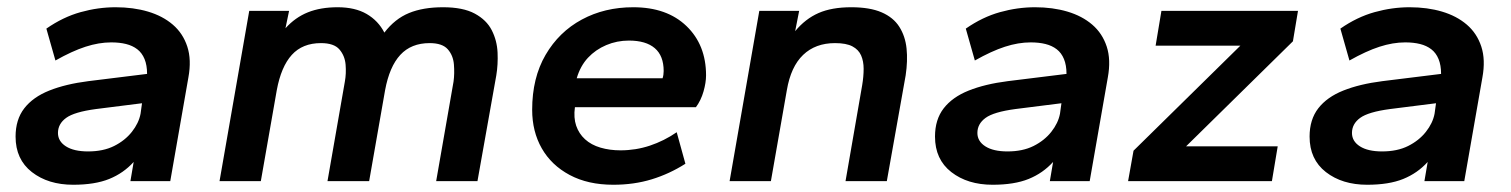

<svg xmlns="http://www.w3.org/2000/svg" viewBox="-20 -500 4172 530"><path d="M182 10Q113 10 68 -25Q23 -60 23 -123Q23 -170 47 -201Q71 -232 116 -250Q161 -268 224 -276L386 -296Q386 -320 379 -337Q372 -354 359 -364Q346 -374 328 -378.5Q310 -383 287 -383Q253 -383 216 -371Q179 -359 133 -333L108 -421Q154 -453 202.5 -466.5Q251 -480 299 -480Q348 -480 388.5 -468Q429 -456 457 -432Q485 -408 497 -371.5Q509 -335 500 -286L450 0H340L349 -53Q321 -22 281.5 -6Q242 10 182 10ZM223 -82Q265 -82 295 -97Q325 -112 344 -136Q363 -160 368 -186L372 -215L245 -199Q185 -191 162.5 -174.5Q140 -158 140 -133Q140 -110 162 -96Q184 -82 223 -82Z M586 0 668 -470H778L768 -422Q795 -452 830 -466Q865 -480 912 -480Q960 -480 992 -461.5Q1024 -443 1041 -410Q1070 -448 1109 -464Q1148 -480 1203 -480Q1258 -480 1290.5 -462.5Q1323 -445 1337.5 -416.5Q1352 -388 1353.5 -355Q1355 -322 1350 -292L1298 0H1184L1232 -275Q1235 -297 1233 -322Q1231 -347 1216 -364Q1201 -381 1166 -381Q1115 -381 1085 -348.5Q1055 -316 1043 -251L999 0H884L932 -275Q936 -297 934 -321.5Q932 -346 917 -363.5Q902 -381 866 -381Q815 -381 785.5 -348.5Q756 -316 744 -251L700 0Z M1673 10Q1603 10 1552.5 -17Q1502 -44 1475.5 -90.5Q1449 -137 1449 -197Q1449 -285 1486 -348.5Q1523 -412 1586 -446Q1649 -480 1728 -480Q1821 -480 1875 -428Q1929 -376 1929 -292Q1929 -272 1922 -247.5Q1915 -223 1901 -204H1567Q1563 -175 1570.5 -153Q1578 -131 1595 -115.5Q1612 -100 1637.5 -92.5Q1663 -85 1693 -85Q1735 -85 1774 -98Q1813 -111 1848 -135L1872 -48Q1828 -20 1779 -5Q1730 10 1673 10ZM1572 -284H1809Q1812 -293 1812 -304Q1812 -346 1787.5 -367Q1763 -388 1716 -388Q1683 -388 1653.5 -375.5Q1624 -363 1603 -340.5Q1582 -318 1572 -284Z M1994 0 2076 -470H2186L2175 -414Q2203 -448 2239.5 -464Q2276 -480 2330 -480Q2381 -480 2413.5 -466Q2446 -452 2462.5 -426Q2479 -400 2482.5 -366Q2486 -332 2480 -292L2428 0H2314L2360 -265Q2364 -289 2364 -310Q2364 -331 2357 -347Q2350 -363 2333 -372Q2316 -381 2285 -381Q2231 -381 2197 -348.5Q2163 -316 2152 -251L2108 0Z M2720 10Q2651 10 2606 -25Q2561 -60 2561 -123Q2561 -170 2585 -201Q2609 -232 2654 -250Q2699 -268 2762 -276L2924 -296Q2924 -320 2917 -337Q2910 -354 2897 -364Q2884 -374 2866 -378.5Q2848 -383 2825 -383Q2791 -383 2754 -371Q2717 -359 2671 -333L2646 -421Q2692 -453 2740.5 -466.5Q2789 -480 2837 -480Q2886 -480 2926.5 -468Q2967 -456 2995 -432Q3023 -408 3035 -371.5Q3047 -335 3038 -286L2988 0H2878L2887 -53Q2859 -22 2819.5 -6Q2780 10 2720 10ZM2761 -82Q2803 -82 2833 -97Q2863 -112 2882 -136Q2901 -160 2906 -186L2910 -215L2783 -199Q2723 -191 2700.5 -174.5Q2678 -158 2678 -133Q2678 -110 2700 -96Q2722 -82 2761 -82Z M3094 0 3109 -84 3404 -374H3170L3186 -470H3563L3549 -386L3254 -96H3507L3491 0Z M3754 10Q3685 10 3640 -25Q3595 -60 3595 -123Q3595 -170 3619 -201Q3643 -232 3688 -250Q3733 -268 3796 -276L3958 -296Q3958 -320 3951 -337Q3944 -354 3931 -364Q3918 -374 3900 -378.5Q3882 -383 3859 -383Q3825 -383 3788 -371Q3751 -359 3705 -333L3680 -421Q3726 -453 3774.5 -466.5Q3823 -480 3871 -480Q3920 -480 3960.5 -468Q4001 -456 4029 -432Q4057 -408 4069 -371.5Q4081 -335 4072 -286L4022 0H3912L3921 -53Q3893 -22 3853.5 -6Q3814 10 3754 10ZM3795 -82Q3837 -82 3867 -97Q3897 -112 3916 -136Q3935 -160 3940 -186L3944 -215L3817 -199Q3757 -191 3734.5 -174.5Q3712 -158 3712 -133Q3712 -110 3734 -96Q3756 -82 3795 -82Z"/></svg>

Font: Gantari SemiBold
Style: Italic
Weight: 600
Italic angle: -10°
Designer: Anugrah Pasau
Foundry: Lafontype
Version: Version 1.000